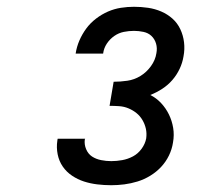

<svg xmlns="http://www.w3.org/2000/svg" viewBox="-20 -863 640 566"><path d="M308 -317Q287 -317 266.5 -319.5Q246 -322 227.5 -328Q209 -334 192.5 -345Q176 -356 165 -372Q154 -388 150 -408Q146 -428 149 -448Q149 -450 149.5 -451.5Q150 -453 150 -454H231Q231 -454 230.5 -453Q230 -452 230 -452Q228 -437 234 -423Q240 -409 251.5 -401.5Q263 -394 278 -391Q293 -388 308 -388Q324 -388 340.5 -391Q357 -394 372 -402Q387 -410 397.5 -424.5Q408 -439 411 -455Q413 -470 410 -483.5Q407 -497 400 -509Q393 -521 382.5 -529.5Q372 -538 359 -543.5Q346 -549 331.5 -550Q317 -551 303 -551L315 -622Q335 -622 355.5 -625Q376 -628 394 -639Q412 -650 425 -668Q438 -686 441 -706Q444 -721 440 -734.5Q436 -748 426.5 -757Q417 -766 403 -769Q389 -772 375 -772Q360 -772 345 -769Q330 -766 317 -757Q304 -748 295 -734.5Q286 -721 284 -705H203Q206 -725 214 -743.5Q222 -762 234 -778.5Q246 -795 263 -808Q280 -821 298.5 -829Q317 -837 336.5 -840Q356 -843 375 -843Q396 -843 416.5 -840Q437 -837 455.5 -829Q474 -821 488.5 -808Q503 -795 511.5 -777Q520 -759 522.5 -738.5Q525 -718 521 -697Q518 -678 509.5 -660Q501 -642 488 -627Q475 -612 458 -601Q441 -590 423 -583Q441 -574 455 -559Q469 -544 478 -525.5Q487 -507 490.5 -486Q494 -465 490 -443Q487 -423 478 -404.5Q469 -386 455 -371Q441 -356 423 -345Q405 -334 385.5 -328Q366 -322 346.5 -319.5Q327 -317 308 -317Z"/></svg>

Font: Iosevka Slab Medium Extended
Style: Italic
Weight: 500
Width: 7
Italic angle: -9°
Monospace: yes
Designer: Belleve Invis
Foundry: Belleve Invis
Version: Version 11.1.0; ttfautohint (v1.8.3)